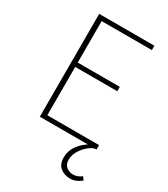

<svg xmlns="http://www.w3.org/2000/svg" viewBox="-212 -756 933 1067"><g transform="rotate(30 255.0 -223.0)"><path d="M416 214Q380 214 354 193.5Q328 173 328 128Q328 87 351.5 54Q375 21 408 0H100V-660H454V-632H132V-366H402V-338H132V-28H464V0H462Q444 0 419.5 18.5Q395 37 376.5 66Q358 95 358 126Q358 157 377 171.5Q396 186 418 186Q435 186 448 181Q461 176 474 166L488 186Q476 196 457.5 205Q439 214 416 214Z"/></g></svg>

Font: Mada ExtraLight
Style: Regular
Weight: 250
Designer: Khaled Hosny
Version: Version 1.5